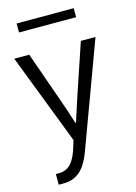

<svg xmlns="http://www.w3.org/2000/svg" viewBox="-138 -787 768 1088"><g transform="rotate(-15 245.5 -243.0)"><path d="M72.3 -662.1Q72.3 -675.8 72.3 -714.8Q156.2 -714.8 407.2 -714.8Q407.2 -702.1 407.2 -662.1Q323.2 -662.1 72.3 -662.1ZM7.8 -525.4Q29.3 -525.4 95.7 -525.4Q123 -448.2 204.1 -217.8Q228.5 -149.4 248 -85Q249 -85 252 -85Q266.6 -132.8 294.9 -217.8Q329.1 -320.3 398.4 -525.4Q419.9 -525.4 484.4 -525.4Q427.7 -372.1 257.8 87.9Q228.5 166 189.5 197.3Q151.4 229.5 95.7 229.5Q85.9 229.5 66.4 229.5Q66.4 213.9 66.4 167Q71.3 167 84 167Q121.1 167 146.5 145.5Q172.9 124 193.4 68.4Q200.2 47.9 212.9 6.8Q161.1 -126 7.8 -525.4Z"/></g></svg>

Font: Gothic A1
Style: Regular
Weight: 400
Designer: HanYang I&C Co.,Ltd.
Version: Version 2.50